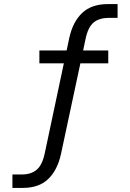

<svg xmlns="http://www.w3.org/2000/svg" viewBox="-20 -734 640 943"><path d="M41 188.9V122.8H88.5Q132.4 122.8 160.1 99.7Q187.8 76.5 200 18L295.4 -431.7L311.6 -423.1H173.4V-486.3H321.3L304.2 -472L319.9 -546Q337.3 -626.5 383.4 -670.2Q429.5 -713.9 509.1 -713.9H557.5V-646.3H515.2Q468 -646.3 440.3 -623.9Q412.6 -601.6 400 -542L385.3 -472L372.5 -486.3H511.7V-423.1H358.7L377 -433.3L279.6 22Q262.1 102 216.5 145.5Q170.9 188.9 92.7 188.9Z"/></svg>

Font: Nunito Sans 12pt ExtraLight
Style: Regular
Weight: 200
Version: Version 3.101;gftools[0.9.27]